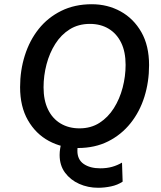

<svg xmlns="http://www.w3.org/2000/svg" viewBox="-20 -690 763 908"><path d="M444 198Q396 198 354.5 179.5Q313 161 287.5 126.5Q262 92 262 43Q262 28 264.5 12.5Q267 -3 271 -18L356 -29Q346 -4 346 23Q346 65 376 85.5Q406 106 454 106Q485 106 510 99Q535 92 557 79L560 169Q536 185 505 191.5Q474 198 444 198ZM348 10Q273 10 211 -23.5Q149 -57 112 -121.5Q75 -186 75 -278Q75 -357 97.5 -428Q120 -499 163 -553Q206 -607 269.5 -638.5Q333 -670 414 -670Q489 -670 550.5 -636Q612 -602 648.5 -538Q685 -474 685 -382Q685 -303 663 -232.5Q641 -162 597.5 -107.5Q554 -53 491.5 -21.5Q429 10 348 10ZM356 -83Q410 -83 450.5 -109Q491 -135 518.5 -178.5Q546 -222 560 -275.5Q574 -329 574 -383Q574 -445 553 -488Q532 -531 494 -554Q456 -577 405 -577Q351 -577 310 -551.5Q269 -526 241.5 -482.5Q214 -439 200 -385.5Q186 -332 186 -277Q186 -216 207 -172.5Q228 -129 266.5 -106Q305 -83 356 -83Z"/></svg>

Font: Kantumruy Pro Medium
Style: Italic
Weight: 500
Italic angle: -13°
Designer: Sovichet Tep
Foundry: Sovichet Tep
Version: Version 1.002